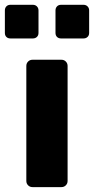

<svg xmlns="http://www.w3.org/2000/svg" viewBox="-49 -764 384 784"><path d="M83.6 0Q73 0 65.8 -7.2Q58.5 -14.5 58.5 -25.1V-494.9Q58.5 -505.5 65.8 -512.8Q73 -520 83.6 -520H201.9Q212.5 -520 219.7 -512.8Q227 -505.5 227 -494.9V-25.1Q227 -14.5 219.7 -7.2Q212.5 0 201.9 0ZM200.2 -607Q190 -607 183.8 -613.2Q177.6 -619.3 177.6 -629.6V-721.4Q177.6 -731.4 183.8 -737.9Q190 -744.4 200.2 -744.4H292Q302 -744.4 308.5 -737.9Q315 -731.4 315 -721.4V-629.6Q315 -619.3 308.5 -613.2Q302 -607 292 -607ZM-6.5 -607Q-16.8 -607 -23 -613.2Q-29.1 -619.3 -29.1 -629.6V-721.4Q-29.1 -731.4 -23 -737.9Q-16.8 -744.4 -6.5 -744.4H85.2Q95.2 -744.4 101.7 -737.9Q108.2 -731.4 108.2 -721.4V-629.6Q108.2 -619.3 101.7 -613.2Q95.2 -607 85.2 -607Z"/></svg>

Font: Rubik Light
Style: Regular
Weight: 300
Designer: Hubert and Fischer
Foundry: Hubert and Fischer
Version: Version 2.300;gftools[0.9.30]